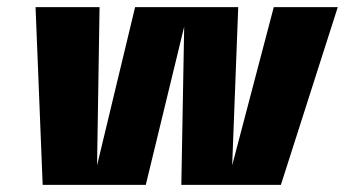

<svg xmlns="http://www.w3.org/2000/svg" viewBox="-20 -520 970 540"><path d="M101 0H100L80 -500H260L253 -55L360 -500H650L633 -55L750 -500H930L770 0H490L498 -445L390 0Z"/></svg>

Font: Fivo Sans Modern Heavy
Style: Regular
Weight: 900
Designer: Alexander Slobzheninov
Foundry: Alexander Slobzheninov
Version: 1.0